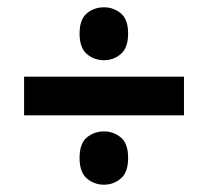

<svg xmlns="http://www.w3.org/2000/svg" viewBox="-20 -586 570 526"><path d="M265 -421Q238 -421 218 -438Q198 -455 198 -494Q198 -533 218 -549.5Q238 -566 265 -566Q291 -566 311 -549.5Q331 -533 331 -494Q331 -455 311 -438Q291 -421 265 -421ZM46 -376H484V-270H46ZM265 -80Q238 -80 218 -97Q198 -114 198 -153Q198 -193 218 -209.5Q238 -226 265 -226Q291 -226 311 -209.5Q331 -193 331 -153Q331 -114 311 -97Q291 -80 265 -80Z"/></svg>

Font: Noto Sans Devanagari UI SemiCondensed
Style: Bold
Weight: 700
Width: 4
Designer: Jelle Bosma - Monotype Design Team
Foundry: Monotype Imaging Inc.
Version: Version 2.004; ttfautohint (v1.8.4.7-5d5b)